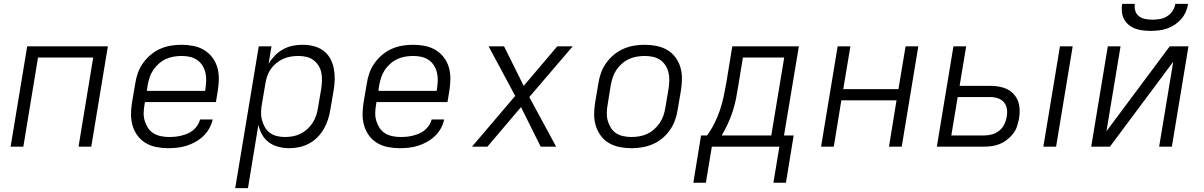

<svg xmlns="http://www.w3.org/2000/svg" viewBox="-20 -760 6240 995"><path d="M35 0 121 -520H539L453 0H387L463 -462H177L101 0Z M851 8Q820 8 790 2Q760 -4 735.5 -18.5Q711 -33 693.5 -56Q676 -79 667.5 -107.5Q659 -136 659 -166.5Q659 -197 664 -228L681 -328Q685 -355 694.5 -382Q704 -409 721.5 -433.5Q739 -458 762 -477Q785 -496 811.5 -507.5Q838 -519 866 -523.5Q894 -528 921 -528Q952 -528 982 -522Q1012 -516 1036.5 -501.5Q1061 -487 1079 -464Q1097 -441 1105.5 -413Q1114 -385 1114 -354Q1114 -323 1109 -292L1099 -231H731L729 -218Q725 -197 724.5 -175.5Q724 -154 730 -134Q736 -114 747 -97Q758 -80 775 -69.5Q792 -59 813 -54.5Q834 -50 856 -50Q872 -50 887.5 -51.5Q903 -53 919.5 -57Q936 -61 951.5 -67.5Q967 -74 980.5 -85Q994 -96 1003.5 -110.5Q1013 -125 1017 -141H1082Q1077 -117 1064.5 -94.5Q1052 -72 1033.5 -54.5Q1015 -37 992.5 -24.5Q970 -12 946 -4.5Q922 3 898 5.5Q874 8 851 8ZM1043 -289 1045 -302Q1048 -323 1048.5 -344.5Q1049 -366 1044 -385.5Q1039 -405 1028 -422Q1017 -439 1000.5 -450Q984 -461 963.5 -465.5Q943 -470 922 -470Q901 -470 880 -466.5Q859 -463 839.5 -454Q820 -445 803 -430Q786 -415 774 -397Q762 -379 755.5 -359Q749 -339 745 -318L741 -289Z M1199 215 1321 -520H1387L1372 -430Q1386 -453 1405 -472.5Q1424 -492 1448 -505Q1472 -518 1497.5 -523Q1523 -528 1548 -528Q1578 -528 1605.5 -521Q1633 -514 1655 -498Q1677 -482 1690.5 -458Q1704 -434 1709.5 -406.5Q1715 -379 1714.5 -350Q1714 -321 1709 -292L1692 -192Q1688 -167 1680 -141.5Q1672 -116 1658.5 -92.5Q1645 -69 1625.5 -49Q1606 -29 1581.5 -16Q1557 -3 1531 2.5Q1505 8 1480 8Q1450 8 1423 1Q1396 -6 1374 -22Q1352 -38 1338.5 -62Q1325 -86 1319 -113L1265 215ZM1456 -50Q1476 -50 1496.5 -53.5Q1517 -57 1536.5 -66.5Q1556 -76 1572.5 -91Q1589 -106 1600.5 -124Q1612 -142 1618.5 -161.5Q1625 -181 1628 -202L1645 -302Q1648 -323 1648.5 -344Q1649 -365 1645 -384.5Q1641 -404 1630 -421Q1619 -438 1603 -449.5Q1587 -461 1567 -465.5Q1547 -470 1526 -470Q1506 -470 1485.5 -466.5Q1465 -463 1446.5 -454.5Q1428 -446 1411 -432Q1394 -418 1382.5 -401Q1371 -384 1364.5 -364.5Q1358 -345 1355 -325L1338 -225Q1334 -204 1333 -182Q1332 -160 1337 -140Q1342 -120 1352 -102Q1362 -84 1378 -72Q1394 -60 1414.5 -55Q1435 -50 1456 -50Z M2051 8Q2020 8 1990 2Q1960 -4 1935.5 -18.5Q1911 -33 1893.5 -56Q1876 -79 1867.5 -107.5Q1859 -136 1859 -166.5Q1859 -197 1864 -228L1881 -328Q1885 -355 1894.5 -382Q1904 -409 1921.5 -433.5Q1939 -458 1962 -477Q1985 -496 2011.5 -507.5Q2038 -519 2066 -523.5Q2094 -528 2121 -528Q2152 -528 2182 -522Q2212 -516 2236.5 -501.5Q2261 -487 2279 -464Q2297 -441 2305.5 -413Q2314 -385 2314 -354Q2314 -323 2309 -292L2299 -231H1931L1929 -218Q1925 -197 1924.5 -175.5Q1924 -154 1930 -134Q1936 -114 1947 -97Q1958 -80 1975 -69.5Q1992 -59 2013 -54.5Q2034 -50 2056 -50Q2072 -50 2087.5 -51.5Q2103 -53 2119.5 -57Q2136 -61 2151.5 -67.5Q2167 -74 2180.5 -85Q2194 -96 2203.5 -110.5Q2213 -125 2217 -141H2282Q2277 -117 2264.5 -94.5Q2252 -72 2233.5 -54.5Q2215 -37 2192.5 -24.5Q2170 -12 2146 -4.5Q2122 3 2098 5.5Q2074 8 2051 8ZM2243 -289 2245 -302Q2248 -323 2248.5 -344.5Q2249 -366 2244 -385.5Q2239 -405 2228 -422Q2217 -439 2200.5 -450Q2184 -461 2163.5 -465.5Q2143 -470 2122 -470Q2101 -470 2080 -466.5Q2059 -463 2039.5 -454Q2020 -445 2003 -430Q1986 -415 1974 -397Q1962 -379 1955.5 -359Q1949 -339 1945 -318L1941 -289Z M2426 0 2650 -263 2512 -520H2592L2694 -315L2868 -520H2948L2723 -257L2862 0H2782L2680 -205L2506 0Z M3252 8Q3221 8 3191 2Q3161 -4 3136 -18.5Q3111 -33 3094 -56Q3077 -79 3068 -107Q3059 -135 3059 -166Q3059 -197 3064 -228L3081 -328Q3085 -355 3094.5 -382Q3104 -409 3121.5 -433.5Q3139 -458 3162 -477Q3185 -496 3212 -507.5Q3239 -519 3266.5 -523.5Q3294 -528 3321 -528Q3352 -528 3382 -522Q3412 -516 3437 -501.5Q3462 -487 3479.5 -464Q3497 -441 3505.5 -413Q3514 -385 3514 -354Q3514 -323 3509 -292L3492 -192Q3488 -165 3478.5 -138Q3469 -111 3452 -86.5Q3435 -62 3412 -43Q3389 -24 3362 -12.5Q3335 -1 3307 3.5Q3279 8 3252 8ZM3252 -50Q3272 -50 3293 -53.5Q3314 -57 3333.5 -66Q3353 -75 3370 -90Q3387 -105 3399 -123Q3411 -141 3418 -161Q3425 -181 3428 -202L3445 -302Q3448 -323 3448.5 -344.5Q3449 -366 3444 -385.5Q3439 -405 3428 -422Q3417 -439 3400.5 -450Q3384 -461 3363.5 -465.5Q3343 -470 3322 -470Q3302 -470 3280.5 -466.5Q3259 -463 3239.5 -454Q3220 -445 3203 -430Q3186 -415 3174 -397Q3162 -379 3155.5 -359Q3149 -339 3145 -318L3129 -218Q3125 -197 3124.5 -175.5Q3124 -154 3129.5 -134.5Q3135 -115 3145.5 -98Q3156 -81 3172.5 -70Q3189 -59 3210 -54.5Q3231 -50 3252 -50Z M3573 187 3613 -58H3644Q3666 -88 3682.5 -121Q3699 -154 3710.5 -188Q3722 -222 3729.5 -256.5Q3737 -291 3743 -325L3775 -520H4120L4043 -58H4093L4053 187H3988L4019 0H3669L3638 187ZM3720 -58H3977L4044 -462H3830L3806 -316Q3801 -283 3794.5 -250Q3788 -217 3777.5 -184.5Q3767 -152 3752.5 -120Q3738 -88 3720 -58Z M4235 0 4321 -520H4387L4350 -298H4636L4673 -520H4739L4653 0H4587L4626 -240H4340L4301 0Z M5387 0 5473 -520H5539L5453 0ZM4835 0 4921 -520H4987L4953 -315H5113Q5136 -315 5158.5 -311Q5181 -307 5200 -297.5Q5219 -288 5234 -271.5Q5249 -255 5256 -235Q5263 -215 5264 -192Q5265 -169 5261 -146Q5257 -125 5250.5 -105Q5244 -85 5230.5 -67.5Q5217 -50 5199 -36Q5181 -22 5161.5 -14Q5142 -6 5121.5 -3Q5101 0 5080 0ZM4910 -58H5080Q5100 -58 5120.5 -63.5Q5141 -69 5158 -82.5Q5175 -96 5184.5 -115.5Q5194 -135 5197 -155Q5201 -175 5198 -195Q5195 -215 5183 -229.5Q5171 -244 5152 -250.5Q5133 -257 5113 -257H4943Z M5635 0 5721 -520H5787L5714 -80L6042 -520H6139L6053 0H5987L6060 -440L5732 0ZM5943 -600Q5922 -600 5901.5 -602.5Q5881 -605 5862.5 -612Q5844 -619 5829 -631.5Q5814 -644 5805 -661Q5796 -678 5794 -698.5Q5792 -719 5795 -740H5861Q5858 -721 5863.5 -703.5Q5869 -686 5883 -675.5Q5897 -665 5915.5 -661.5Q5934 -658 5953 -658Q5972 -658 5991.5 -661.5Q6011 -665 6028 -675.5Q6045 -686 6056.5 -703.5Q6068 -721 6071 -740H6137Q6134 -719 6125 -698.5Q6116 -678 6101 -661Q6086 -644 6067 -631.5Q6048 -619 6027.5 -612Q6007 -605 5985.5 -602.5Q5964 -600 5943 -600Z"/></svg>

Font: Iosevka Aile Light Oblique
Style: Regular
Weight: 300
Italic angle: -9°
Designer: Belleve Invis
Foundry: Belleve Invis
Version: Version 31.1.0; ttfautohint (v1.8.4)